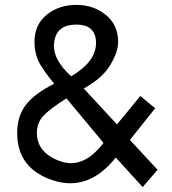

<svg xmlns="http://www.w3.org/2000/svg" viewBox="-20 -720 699 780"><path d="M450.2 -80.1Q339.8 59.6 195.3 12.7Q49.8 -35.2 49.8 -179.7Q49.8 -248 85 -293.9Q120.1 -339.8 200.2 -379.9Q150.4 -440.4 134.8 -474.6Q120.1 -509.8 120.1 -549.8Q120.1 -620.1 169.9 -660.2Q219.7 -700.2 290 -700.2Q360.4 -700.2 410.2 -659.2Q460 -619.1 460 -549.8Q460 -509.8 428.7 -457Q398.4 -404.3 320.3 -360.4Q365.2 -311.5 455.1 -214.8Q509.8 -280.3 549.8 -330.1Q570.3 -313.5 610.4 -280.3Q585 -248 507.8 -151.4Q536.1 -121.1 620.1 -30.3Q605.5 -12.7 559.6 40Q532.2 9.8 450.2 -80.1ZM269.5 -410.2Q370.1 -469.7 370.1 -544.9Q370.1 -620.1 290 -620.1Q210 -620.1 200.2 -549.8Q190.4 -480.5 269.5 -410.2ZM400.4 -139.6Q362.3 -184.6 250 -320.3Q181.6 -277.3 156.2 -249Q129.9 -221.7 129.9 -179.7Q129.9 -99.6 223.6 -65.4Q318.4 -31.2 400.4 -139.6Z"/></svg>

Font: Alibu-Mazigh Belqasem 1
Style: Bold
Weight: 400
Designer: Mazigh Mubarik Belqasem
Version: Version 1.0